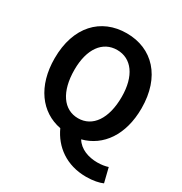

<svg xmlns="http://www.w3.org/2000/svg" viewBox="-214 -910 1199 1267"><g transform="rotate(30 385.0 -276.5)"><path d="M385 -107C275 -107 205 -207 205 -373C205 -532 275 -627 385 -627C495 -627 565 -532 565 -373C565 -207 495 -107 385 -107ZM624 201C678 201 723 191 749 179L722 70C701 77 673 82 641 82C574 82 507 59 473 3C620 -35 716 -171 716 -373C716 -613 581 -754 385 -754C189 -754 54 -614 54 -373C54 -162 159 -22 317 8C368 120 473 201 624 201Z"/></g></svg>

Font: Noto Sans HK
Style: Bold
Weight: 700
Designer: Ryoko NISHIZUKA 西塚涼子 (kana, bopomofo & ideographs); Paul D. Hunt (Latin, Greek & Cyrillic); Sandoll Communications 산돌커뮤니
Foundry: Adobe
Version: Version 2.002;hotconv 1.0.116;makeotfexe 2.5.65601